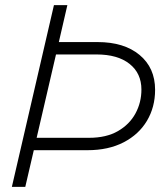

<svg xmlns="http://www.w3.org/2000/svg" viewBox="-20 -724 625 744"><path d="M26 0 189 -704H241L208 -561H358Q461 -561 521 -511Q581 -461 581 -376Q581 -309 549.5 -256Q518 -203 459 -172.5Q400 -142 319 -142H111L78 0ZM354 -513H197L122 -190H325Q392 -190 437 -216Q482 -242 505 -284.5Q528 -327 528 -377Q528 -440 482 -476.5Q436 -513 354 -513Z"/></svg>

Font: Prodigy Sans Light
Style: Italic
Weight: 300
Italic angle: -13°
Designer: Wei Huang
Foundry: Wei Huang
Version: Version 1.003; ttfautohint (v1.8.3)